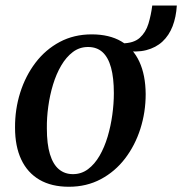

<svg xmlns="http://www.w3.org/2000/svg" viewBox="-20 -684 678 715"><path d="M321.5 -556Q387 -556 431.5 -530Q476 -504 499 -454.2Q522 -404.5 522.5 -333.5Q522.5 -266.5 502.8 -204.5Q483 -142.5 445.8 -93.8Q408.5 -45 355.5 -16.8Q302.5 11.5 236.5 11.5Q172 11.5 127.2 -14.5Q82.5 -40.5 59.2 -89.8Q36 -139 36 -208.5Q35.5 -276.5 55.2 -339Q75 -401.5 112.2 -450.5Q149.5 -499.5 202.5 -527.8Q255.5 -556 321.5 -556ZM308 -509Q276 -509 251.2 -490.2Q226.5 -471.5 208 -440Q189.5 -408.5 177.5 -369Q165.5 -329.5 159.8 -287.5Q154 -245.5 154.5 -206Q154.5 -147.5 166 -109.8Q177.5 -72 199.2 -53.8Q221 -35.5 251.5 -35.5Q283 -35.5 307.8 -54Q332.5 -72.5 350.8 -104Q369 -135.5 380.8 -175Q392.5 -214.5 398.2 -256.2Q404 -298 404 -337Q404 -394 393.5 -432.2Q383 -470.5 361.8 -489.8Q340.5 -509 308 -509ZM547 -663.5H638.5Q636 -621 622.8 -586.5Q609.5 -552 585 -529.2Q560.5 -506.5 524.5 -497.2Q488.5 -488 441 -495.5L435 -522.5Q478 -523 500.5 -543.2Q523 -563.5 532.8 -595.8Q542.5 -628 547 -663.5Z"/></svg>

Font: Merriweather 48pt Medium
Style: Italic
Weight: 500
Italic angle: -7.8°
Version: Version 2.101